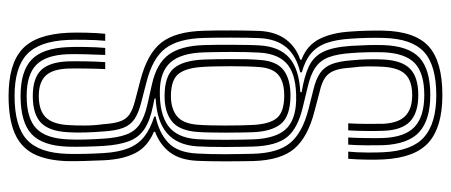

<svg xmlns="http://www.w3.org/2000/svg" viewBox="-322 -523 1052 448"><g transform="rotate(-90 204.0 -299.0)"><path d="M206 207.2Q132.2 207.2 96 175.5Q59.8 143.8 56 69.5Q55.2 55.5 55.5 31.5Q55.8 7.5 57.5 -12.5H74.2Q72.2 7.8 72.1 31.6Q72 55.5 72.8 69.5Q75.8 136 108 164.5Q140.2 193 206 193Q275.5 193 306.8 164.4Q338 135.8 339.5 69.5Q340 53.5 339.6 33.9Q339.2 14.2 337.8 -5.8Q335.8 -39.8 327.9 -62.4Q320 -85 303.6 -99Q287.2 -113 259.2 -120.8V-124.5Q298.2 -133.8 317.5 -156.8Q336.8 -179.8 339 -218.5Q339.5 -231 339.9 -248.4Q340.2 -265.8 340.2 -284.5Q340.2 -303.2 340.1 -320.4Q340 -337.5 339.5 -349.8Q337.8 -409 315.1 -439Q292.5 -469 236.5 -483.2L190 -495.2Q164.5 -501.5 150.1 -511.2Q135.8 -521 129.4 -538.2Q123 -555.5 121.2 -584.2Q119.5 -605.5 118.9 -627Q118.2 -648.5 119.5 -666.5Q121.8 -710.2 141.6 -729.4Q161.5 -748.5 204 -748.5Q245.2 -748.5 264.1 -729.4Q283 -710.2 284.8 -667Q285.2 -653 284.9 -626.6Q284.5 -600.2 283 -579.5H266.8Q267.8 -600.2 268.1 -626.6Q268.5 -653 268 -667Q266.5 -702.8 251.2 -718.6Q236 -734.5 204 -734.5Q170.8 -734.5 154.6 -718.6Q138.5 -702.8 136.2 -666.5Q135 -648.5 135.1 -626.8Q135.2 -605 138.2 -584Q139.8 -559 144.9 -544.6Q150 -530.2 161.6 -522.5Q173.2 -514.8 194.5 -509.5L240.5 -497.5Q303.2 -481.2 328.9 -448.1Q354.5 -415 356.2 -349.8Q356.8 -337.5 356.9 -320.4Q357 -303.2 357 -284.4Q357 -265.5 356.6 -248.1Q356.2 -230.8 355.8 -218.2Q353.5 -181.2 335.9 -157.8Q318.2 -134.2 288.8 -124.5V-121.5Q322.5 -108.8 337.2 -79.4Q352 -50 354.5 -5.8Q356 14.2 356.4 34Q356.8 53.8 356.5 69.8Q354.8 143.5 319.6 175.4Q284.5 207.2 206 207.2ZM206 179Q266.2 179 293.5 153.6Q320.8 128.2 322.8 69.2Q323.2 53.8 322.8 34.1Q322.2 14.5 321 -5.5Q318.2 -48 307.1 -70.8Q296 -93.5 273.2 -104.2Q250.5 -115 212.8 -121.2L213 -124.2Q267.2 -127.2 293.2 -150.1Q319.2 -173 322 -218.8Q322.8 -230.8 323.1 -248Q323.5 -265.2 323.5 -284.1Q323.5 -303 323.4 -320.2Q323.2 -337.5 322.8 -349.8Q321 -403 300.6 -431.2Q280.2 -459.5 231.2 -470.5L185.2 -480.8Q155.2 -487.5 138.2 -499Q121.2 -510.5 113.9 -530.9Q106.5 -551.2 104.5 -583.5Q103 -605.8 102.4 -627.4Q101.8 -649 102.8 -666.8Q105 -718.2 128.5 -740.5Q152 -762.8 204 -762.8Q253.5 -762.8 276.5 -740.5Q299.5 -718.2 301.5 -667Q302 -653.2 301.4 -626.8Q300.8 -600.2 299.8 -579.5H316.2Q318 -600 318.4 -626.6Q318.8 -653.2 318 -667Q315.5 -726.2 288.5 -751.6Q261.5 -777 204 -777Q142.8 -777 115.2 -751.4Q87.8 -725.8 85.8 -667Q85.2 -649.2 85.8 -627.4Q86.2 -605.5 87.5 -583.5Q89.8 -547.2 98.5 -524.2Q107.2 -501.2 126.8 -488.1Q146.2 -475 180.8 -468L198 -464.5V-461.8Q144.5 -459 117 -435.1Q89.5 -411.2 86.5 -365.2Q85.8 -353.5 85.4 -336.2Q85 -319 85 -300Q85 -281 85.4 -263.8Q85.8 -246.5 86 -234.5Q87.8 -179.8 108.4 -154.8Q129 -129.8 179 -118.2L223.2 -107.5Q253.5 -100.8 270.2 -89.2Q287 -77.8 294.5 -57.9Q302 -38 304.2 -5.2Q305.8 14.5 306.1 34Q306.5 53.5 306 69Q304 120.5 280.6 142.8Q257.2 165 206 165Q156.5 165 132.2 142.6Q108 120.2 106 69.2Q105.5 55.5 105.8 31.8Q106 8 107.2 -12.5H90.5Q89 8 88.9 31.8Q88.8 55.5 89.2 69.2Q91.8 128 120.2 153.5Q148.8 179 206 179ZM206 151Q165 151 144.6 131.8Q124.2 112.5 122.8 69.2Q122.2 55.5 122.4 31.8Q122.5 8 123.8 -12.5H140.2Q139 8.2 138.9 31.9Q138.8 55.5 139.2 69.2Q141 105 157.6 120.9Q174.2 136.8 206 136.8Q239 136.8 254.5 121Q270 105.2 272.2 68.8Q273.2 53 273.1 33.5Q273 14 270.2 -5.2Q268.8 -29.8 263.5 -44.1Q258.2 -58.5 246.6 -66.5Q235 -74.5 214 -79.2L169 -91Q107.5 -106.8 80.8 -138.6Q54 -170.5 52.2 -234.5Q52 -246.5 51.8 -263.9Q51.5 -281.2 51.5 -300.1Q51.5 -319 51.9 -336.4Q52.2 -353.8 52.8 -365.8Q55 -405.8 72.8 -428.9Q90.5 -452 120.5 -463.2V-466Q85.8 -480.2 70.9 -509.2Q56 -538.2 54 -583.2Q53 -605.2 52.4 -627.2Q51.8 -649.2 52 -667.2Q53.5 -716.5 69.1 -746.8Q84.8 -777 117.8 -791Q150.8 -805 204 -805Q278.2 -805 313 -773.4Q347.8 -741.8 351.5 -667Q352.2 -653.2 351.8 -626.4Q351.2 -599.5 349.2 -579.5H332.8Q334.8 -599.8 335.1 -626.5Q335.5 -653.2 334.8 -667Q331.8 -733.8 301 -762.4Q270.2 -791 204 -791Q133.2 -791 102 -762.2Q70.8 -733.5 69 -667.2Q68.5 -649 69 -627.1Q69.5 -605.2 70.8 -583.5Q72.8 -549 81.9 -525.9Q91 -502.8 109.2 -488.4Q127.5 -474 156 -465.2V-461.8Q118.2 -454 95.2 -432.5Q72.2 -411 69.8 -365.5Q69 -353.5 68.6 -336.2Q68.2 -319 68.2 -300Q68.2 -281 68.6 -263.8Q69 -246.5 69.2 -234.5Q70.8 -176.2 94.8 -147.6Q118.8 -119 173.2 -105.2L218.5 -93.8Q243.2 -88 257.5 -78.1Q271.8 -68.2 278.5 -50.8Q285.2 -33.2 287.2 -5.2Q289.2 14 289.6 33.6Q290 53.2 289.2 69Q287 112.8 267.4 131.9Q247.8 151 206 151ZM194 -134Q147 -135.2 125.9 -158.9Q104.8 -182.5 102.8 -234.5Q102.5 -246.2 102.1 -263.4Q101.8 -280.5 101.8 -299.5Q101.8 -318.5 102.1 -335.8Q102.5 -353 103.2 -365Q106.5 -412.5 134.8 -432.9Q163 -453.2 217 -452Q261.2 -451.2 282.6 -427Q304 -402.8 305.8 -349.8Q306.2 -337.8 306.5 -320.6Q306.8 -303.5 306.8 -284.8Q306.8 -266 306.4 -248.8Q306 -231.5 305.2 -219Q302.5 -173.8 276.4 -153.2Q250.2 -132.8 194 -134ZM203.8 -147.2Q243.5 -147 264.6 -163.5Q285.8 -180 288.2 -219.2Q289.2 -231.2 289.8 -248.8Q290.2 -266.2 290.1 -285.1Q290 -304 289.8 -321.1Q289.5 -338.2 289 -349.8Q287 -397.5 268.8 -419.2Q250.5 -441 203.8 -441Q166.2 -441 144.8 -423.8Q123.2 -406.5 120.2 -364.8Q119.2 -352.5 118.9 -335.1Q118.5 -317.8 118.5 -299Q118.5 -280.2 118.8 -263.1Q119 -246 119.5 -234.5Q121.5 -190 139.5 -168.9Q157.5 -147.8 203.8 -147.2ZM203.8 -161.8Q166 -162.2 152.2 -179.4Q138.5 -196.5 136.5 -234.5Q135.8 -245.5 135.5 -262.2Q135.2 -279 135.1 -297.9Q135 -316.8 135.5 -334.4Q136 -352 137 -364.5Q139.8 -398.8 157.4 -412.5Q175 -426.2 203.8 -426.2Q241.8 -426.2 255.9 -408.1Q270 -390 272 -349.8Q272.8 -338.8 273.1 -321.8Q273.5 -304.8 273.5 -285.8Q273.5 -266.8 273 -249.2Q272.5 -231.8 271.5 -219.5Q269 -188 252.4 -174.8Q235.8 -161.5 203.8 -161.8Z"/></g></svg>

Font: Big Shoulders Inline Text Thin Medium
Style: Regular
Weight: 500
Version: Version 2.002